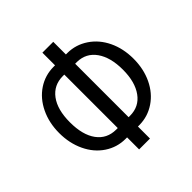

<svg xmlns="http://www.w3.org/2000/svg" viewBox="-201 -895 1080 1080"><g transform="rotate(-45 338.5 -355.0)"><path d="M384.3 -565.9V-140.6H395.5Q468.3 -140.6 509.5 -197.8Q550.8 -254.9 550.8 -352.5Q550.8 -450.2 510.5 -507.3Q470.2 -564.5 398.9 -565.9ZM286.1 -565.9Q213.9 -565.9 172.1 -510Q130.4 -454.1 130.4 -353.5Q130.4 -252.9 171.4 -197Q212.4 -141.1 285.2 -140.6H297.9V-565.9ZM384.3 -639.6H396.5Q462.4 -639.2 518.3 -602.1Q574.2 -564.9 605.5 -499.8Q636.7 -434.6 636.7 -353.5Q636.7 -272.5 605.5 -207Q574.2 -141.6 518.6 -104.2Q462.9 -66.9 396 -66.4H384.3V29.3H297.9V-66.4H286.1Q218.8 -66.4 163.1 -103.5Q107.4 -140.6 76.2 -206.5Q44.9 -272.5 44.9 -353.5Q44.9 -434.6 76.4 -500.2Q107.9 -565.9 163.3 -602.8Q218.8 -639.6 286.6 -639.6H297.9V-740.2H384.3Z"/></g></svg>

Font: RobotoCondensed-Regular
Style: Regular
Weight: 400
Designer: Google
Version: Version 2.001201; 2014